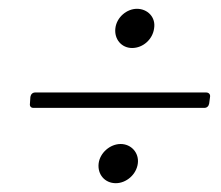

<svg xmlns="http://www.w3.org/2000/svg" viewBox="-20 -559 502 436"><path d="M280 -450C305 -450 327 -470 330 -495C334 -520 315 -539 291 -539C268 -539 245 -520 242 -495C239 -470 256 -450 280 -450ZM56 -314H444C450 -314 454 -318 455 -324L457 -339C458 -345 454 -349 448 -349H60C54 -349 50 -345 49 -339L48 -324C47 -318 50 -314 56 -314ZM243 -143C267 -143 290 -163 293 -188C296 -212 278 -232 254 -232C230 -232 207 -212 204 -188C201 -163 218 -143 243 -143Z"/></svg>

Font: Barlow ExtraLight
Style: Italic
Weight: 275
Italic angle: -7°
Designer: Jeremy Tribby
Foundry: Tribby Type
Version: Version 1.422;hotconv 1.0.109;makeotfexe 2.5.65596